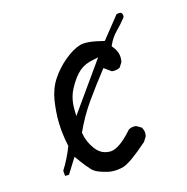

<svg xmlns="http://www.w3.org/2000/svg" viewBox="-65 -597 629 645"><g transform="rotate(-10 250.0 -274.0)"><path d="M263.7 -14.6Q286.1 -14.6 306.6 -22.5Q330.6 -31.7 389.6 -93.3L398.4 -110.8Q398.9 -114.7 398.9 -117.7Q398.9 -120.6 398.4 -124.3Q397.9 -127.9 396 -132.6Q394 -137.2 391.1 -141.6L374 -149.9Q372.1 -150.4 370.1 -150.4Q355.5 -150.4 346.2 -142.6Q304.7 -85.9 274.4 -81.5Q270 -81.1 265.1 -81.1Q239.7 -81.1 220.2 -102.5Q198.2 -126.5 190.4 -157.2L189.5 -159.7Q208 -212.9 235.8 -260.7Q263.2 -307.6 298.3 -361.3L323.7 -346.2Q325.7 -345.7 327.1 -345.7Q341.8 -345.7 352.5 -353.5L361.3 -370.6Q361.8 -375.5 361.8 -380.4Q361.8 -405.3 341.3 -425.3L338.4 -428.7L339.8 -433.1Q348.1 -457.5 364.7 -477.3Q381.3 -497.1 394.5 -517.6Q395 -520 395 -522Q395 -527.8 390.1 -532.7L388.7 -534.2Q386.7 -534.2 384.8 -534.2Q378.4 -534.2 373 -531.7L318.8 -450.2Q285.6 -455.6 266.1 -455.6Q246.6 -455.6 234.9 -451.2Q209.5 -441.4 180.7 -412.6Q155.3 -387.2 137.9 -355.2Q120.6 -323.2 117.7 -282.7Q116.7 -267.1 116.7 -246.8Q116.7 -226.6 118.9 -207.8Q121.1 -189 123.5 -176.3Q128.4 -150.4 136.7 -124Q124.5 -81.5 105.5 -44.9L108.4 -27.8L109.4 -26.9L122.1 -28.3L150.9 -84.5Q172.9 -59.1 182.6 -49.3Q192.4 -39.6 198.7 -33.7Q213.9 -20.5 254.9 -15.1Q259.3 -14.6 263.7 -14.6ZM177.2 -258.3Q177.2 -287.1 187.5 -311.5Q203.6 -349.6 223.1 -369.1Q240.7 -386.7 269.5 -394.5L287.1 -399.9L180.7 -218.3L178.2 -240.2Q177.2 -249.5 177.2 -258.3Z"/></g></svg>

Font: Bakudai
Style: ExtraLight
Weight: 200
Version: Version 1.48